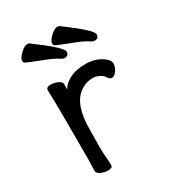

<svg xmlns="http://www.w3.org/2000/svg" viewBox="-178 -822 855 941"><g transform="rotate(-30 250.0 -351.5)"><path d="M156 16Q139 16 118 7.5Q97 -1 97 -18L99 -81Q99 -378 98 -398Q96 -454 96 -474Q98 -490 122 -490Q139 -490 160 -481.5Q181 -473 181 -456Q181 -436 180 -429Q221 -492 320 -492Q382 -492 423 -457Q441 -441 441 -426Q441 -408 428 -388Q415 -368 399 -368Q389 -368 380 -381Q370 -398 350.5 -406.5Q331 -415 317 -415Q277 -415 243 -390Q178 -343 178 -201Q177 -163 177 -106Q177 -75 179.5 -46Q182 -17 182 0Q182 16 156 16ZM247 -568Q241 -568 231 -573Q201 -593 158.5 -609Q116 -625 71 -644Q59 -649 59 -659Q59 -670 69.5 -683.5Q80 -697 95 -708Q110 -719 122 -719Q130 -719 134 -716Q271 -615 271 -591Q271 -568 247 -568ZM417 -568Q411 -568 401 -573Q371 -593 328.5 -609Q286 -625 241 -644Q229 -649 229 -659Q229 -670 239.5 -683.5Q250 -697 265 -708Q280 -719 292 -719Q300 -719 304 -716Q441 -615 441 -591Q441 -568 417 -568Z"/></g></svg>

Font: LXGW WenKai Mono Medium
Style: Regular
Weight: 500
Monospace: yes
Designer: LXGW / Fontworks Inc.
Foundry: LXGW / Fontworks Inc.
Version: Version 1.520; June 14, 2025